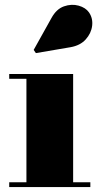

<svg xmlns="http://www.w3.org/2000/svg" viewBox="-20 -761 397 781"><path d="M277.5 -460V-19.5H347.5V0H17.5V-19.5H87.5V-440.5H17.5V-460ZM126 -545 117 -558 189.5 -688Q209.5 -724.5 240.2 -735.2Q271 -746 299.8 -738Q328.5 -730 342 -710.5Q358.5 -686.5 354.8 -656Q351 -625.5 328.8 -600.8Q306.5 -576 267 -569Z"/></svg>

Font: Bodoni Moda 11pt Black
Style: Regular
Weight: 900
Designer: Owen Earl
Foundry: indestructible type
Version: Version 2.004